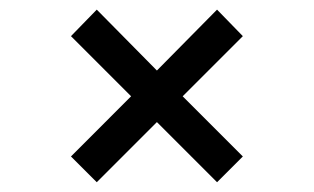

<svg xmlns="http://www.w3.org/2000/svg" viewBox="-20 -516 655 401"><path d="M307.7 -368.7 433.3 -495.9 487.2 -440.5 361.5 -314.9 487.2 -189.2 433.3 -135.4 307.7 -261 182.1 -135.4 128.2 -189.2 253.8 -314.9 128.2 -440.5 182.1 -495.9Z"/></svg>

Font: Fira Code
Style: Regular
Weight: 400
Designer: Carrois Corporate, Edenspiekermann AG, Nikita Prokopov
Foundry: Carrois Corporate, Edenspiekermann AG, Nikita Prokopov
Version: Version 5.002